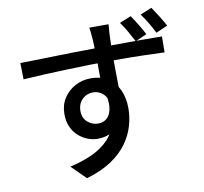

<svg xmlns="http://www.w3.org/2000/svg" viewBox="-95 -940 1190 1118"><g transform="rotate(-10 500.0 -381.0)"><path d="M609 -786Q609 -779 607.5 -764Q606 -749 605 -734.5Q604 -720 604 -713Q603 -693 602.5 -660Q602 -627 602 -587Q602 -547 602.5 -506.5Q603 -466 603.5 -430Q604 -394 604 -370L507 -410Q507 -426 507 -456Q507 -486 507 -523Q507 -560 506.5 -597.5Q506 -635 505 -665.5Q504 -696 503 -712Q501 -737 499 -757.5Q497 -778 495 -786ZM64 -653Q106 -653 160 -654.5Q214 -656 273.5 -657.5Q333 -659 392.5 -660Q452 -661 506 -661.5Q560 -662 603 -662Q645 -662 690 -662.5Q735 -663 776 -663Q817 -663 850 -662.5Q883 -662 903 -662L902 -568Q858 -570 784.5 -572Q711 -574 601 -574Q534 -574 464 -572.5Q394 -571 324 -568.5Q254 -566 188.5 -563Q123 -560 66 -556ZM596 -360Q596 -287 576.5 -238Q557 -189 520.5 -164.5Q484 -140 433 -140Q402 -140 372.5 -151.5Q343 -163 318.5 -185Q294 -207 279.5 -239.5Q265 -272 265 -315Q265 -368 290.5 -408Q316 -448 358.5 -471Q401 -494 452 -494Q513 -494 554.5 -466.5Q596 -439 617 -391.5Q638 -344 638 -284Q638 -234 623 -181.5Q608 -129 573 -80Q538 -31 478.5 9Q419 49 330 75L246 -8Q312 -23 366 -46Q420 -69 459.5 -103.5Q499 -138 520 -185.5Q541 -233 541 -297Q541 -356 514.5 -383.5Q488 -411 450 -411Q427 -411 406.5 -400Q386 -389 373 -368Q360 -347 360 -316Q360 -275 387.5 -251Q415 -227 450 -227Q479 -227 499.5 -243.5Q520 -260 528 -295.5Q536 -331 524 -387ZM744 -810Q762 -784 782 -751Q802 -718 816 -691L748 -661Q732 -691 714 -723Q696 -755 676 -782ZM871 -837Q889 -811 909 -779Q929 -747 944 -719L875 -689Q860 -720 841 -751.5Q822 -783 803 -809Z"/></g></svg>

Font: Noto Sans SC Thin Medium
Style: Regular
Weight: 500
Version: Version 2.004-H2;hotconv 1.0.118;makeotfexe 2.5.65603